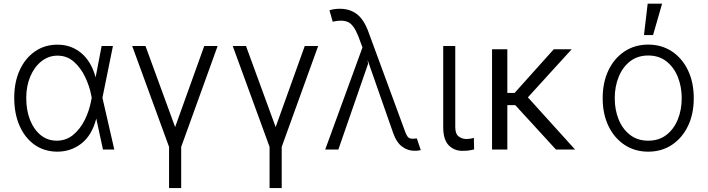

<svg xmlns="http://www.w3.org/2000/svg" viewBox="-20 -788 3732 1012"><path d="M279.5 11.4Q211.6 10.3 161.2 -25.7Q110.8 -61.8 82.9 -125.5Q55 -189.3 55 -272.4Q55 -355.1 83.8 -418.1Q112.6 -481.2 164.1 -516.9Q215.6 -552.6 283 -552.6Q355.5 -552.6 408.6 -508Q461.6 -463.4 484 -380.3L515.6 -545.5H575.3L519.9 -272.7L582.4 0H522.7L487.6 -162.3H487.2Q464.5 -74.6 408.6 -31.2Q352.6 12.1 279.5 11.4ZM463.4 -273.4 461.3 -283.7Q452.1 -333.1 429 -381.7Q405.9 -430.4 369.5 -462.5Q333.1 -494.7 283 -494.7Q236.2 -494.7 198.9 -465.4Q161.6 -436.1 139.9 -385.5Q118.3 -334.9 118.3 -271.3Q118.3 -206.7 138.3 -155.9Q158.4 -105.1 194.6 -75.8Q230.8 -46.5 279.5 -46.5Q328.1 -46.5 365.2 -76.7Q402.3 -106.9 426.8 -156.1Q451.3 -205.3 461.3 -261.7Z M676.8 -545.5H746.8L903.1 -118.3L1056.5 -545.5H1127.1L935 -13.8V203.1H871.1V-13.8Z M1206.7 -545.5H1276.6L1432.9 -118.3L1586.3 -545.5H1657L1464.8 -13.8V203.1H1400.9V-13.8Z M2164.4 6.7Q2130 7.1 2099.4 -15.3Q2068.9 -37.6 2050.8 -91.3L1917.6 -471.9L1920.1 -450.6H1919.7L1763.5 0H1694.2L1890.6 -538L1868.6 -596.9Q1844.5 -658 1814.5 -671.7Q1784.4 -685.4 1733.7 -673.7L1716.6 -733.3Q1719.5 -735.4 1735.1 -738.6Q1750.7 -741.8 1771 -741.8Q1823.9 -741.8 1860.8 -713.8Q1897.7 -685.7 1921.5 -621.1L2116.1 -92.3Q2116.5 -91.6 2116.8 -90.2Q2120 -81 2127.8 -68.7Q2135.7 -56.5 2155.9 -56.8Q2158.7 -56.8 2163 -57.2Q2167.3 -57.5 2171.2 -57.9Q2176.1 -58.2 2177.2 -58.2L2197.8 3.2Q2177.2 7.8 2164.4 6.7Z M2316.1 -545.5H2379.6V-118.3Q2379.6 -82.4 2397.5 -68.9Q2415.5 -55.4 2437.5 -55.4Q2450.3 -55.4 2462 -57.5Q2473.7 -59.7 2477.6 -61.1L2479 -0.4Q2471.6 1.8 2456.1 4.4Q2440.7 7.1 2417.6 7.1Q2373.6 7.1 2344.8 -22.5Q2316.1 -52.2 2316.1 -118.3Z M2654.1 -528.4V-298.3H2692.5L2898.8 -528.4H2993.3L2762.4 -274.9L3011 0H2910.2L2695.7 -234H2654.1V0H2573.5V-528.4Z M3396.7 11.4Q3326 11.4 3271.8 -24.5Q3217.7 -60.4 3187.1 -123.8Q3156.6 -187.1 3156.6 -270.2Q3156.6 -354 3187.1 -417.6Q3217.7 -481.2 3271.8 -517Q3326 -552.9 3396.7 -552.9Q3467.3 -552.9 3521.5 -517Q3575.6 -481.2 3606.2 -417.6Q3636.7 -354 3636.7 -270.2Q3636.7 -187.1 3606.2 -123.8Q3575.6 -60.4 3521.5 -24.5Q3467.3 11.4 3396.7 11.4ZM3396.7 -46.5Q3453.5 -46.5 3492.7 -77.1Q3532 -107.6 3552.6 -158.4Q3573.2 -209.2 3573.2 -270.2Q3573.2 -331.3 3552.6 -382.5Q3532 -433.6 3492.7 -464.5Q3453.5 -495.4 3396.7 -495.4Q3340.2 -495.4 3300.8 -464.5Q3261.4 -433.6 3240.8 -382.5Q3220.2 -331.3 3220.2 -270.2Q3220.2 -209.2 3240.8 -158.4Q3261.4 -107.6 3300.8 -77.1Q3340.2 -46.5 3396.7 -46.5ZM3374.3 -603.3 3393.8 -768.5H3469.8L3422.2 -603.3Z"/></svg>

Font: Inter UI Light
Style: Regular
Weight: 300
Designer: Rasmus Andersson
Foundry: rsms
Version: 3.2;8d6f07862